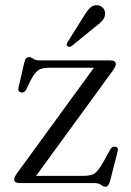

<svg xmlns="http://www.w3.org/2000/svg" viewBox="-20 -697 499 731"><path d="M409 -427.5 117.5 -27.5H298.5Q327 -27.5 340.8 -37Q354.5 -46.5 373 -79.5L398.5 -126Q406.5 -140 417.5 -138.5Q432 -137.5 428 -121L399 -7.5Q393 14 381.5 14Q373.5 14 364.8 7Q356 0 338.5 0H56.5Q34 0 34 -13Q34 -22.5 46 -39L337.5 -439H166Q138.5 -439 124.8 -429Q111 -419 96.5 -390.5L81 -358Q73.5 -343 62 -345Q46.5 -346.5 50.5 -363.5L72 -457Q75 -470 79.2 -474.8Q83.5 -479.5 90.5 -479.5Q98.5 -479.5 106.8 -473.2Q115 -467 132 -467H398.5Q421 -467 421 -453.5Q421 -444 409 -427.5ZM296.5 -631Q309.5 -653.5 322 -666.2Q334.5 -679 352 -677Q366.5 -675 374 -664.5Q381.5 -654 380 -641.5Q378.5 -628 368 -616.8Q357.5 -605.5 341 -593.5L252.5 -521.5Q242.5 -516 237 -521.5Q233 -524.5 234 -528.8Q235 -533 237.5 -537Z"/></svg>

Font: Fraunces 9pt Light
Style: Regular
Weight: 300
Version: Version 1.000;[0bf87f6ff]